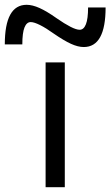

<svg xmlns="http://www.w3.org/2000/svg" viewBox="-97 -780 460 800"><path d="M93 0V-520H173V0ZM252 -584Q228 -584 198.5 -597.5Q169 -611 127 -640Q95 -663 70 -675.5Q45 -688 31 -688Q14 -688 5 -665.5Q-4 -643 -4 -595H-77Q-77 -760 14 -760Q38 -760 68 -746.5Q98 -733 139 -704Q172 -681 196.5 -668.5Q221 -656 235 -656Q252 -656 261 -679Q270 -702 270 -749H343Q343 -584 252 -584Z"/></svg>

Font: M PLUS 2
Style: Regular
Weight: 400
Designer: Coji Morishita
Foundry: UNDERFOREST DESIGN
Version: Version 1.001